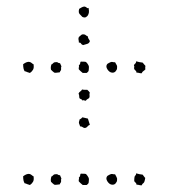

<svg xmlns="http://www.w3.org/2000/svg" viewBox="-20 -554 509 579"><path d="M247.1 -530.3Q249 -519.5 248 -515.6Q247.1 -511.7 245.1 -507.8Q243.2 -504.9 239.3 -502.4Q235.4 -500 228.5 -502.9Q217.8 -512.7 217.8 -516.6Q216.8 -520.5 218.8 -527.3Q226.6 -532.2 229.5 -533.2Q232.4 -534.2 235.4 -534.2Q239.3 -533.2 241.7 -530.8Q244.1 -528.3 247.1 -530.3ZM251 -429.7Q249 -423.8 243.7 -421.9Q238.3 -419.9 230.5 -418Q225.6 -419.9 224.1 -422.9Q222.7 -425.8 217.8 -425.8Q217.8 -430.7 216.8 -434.1Q215.8 -437.5 217.8 -442.4Q221.7 -445.3 224.6 -448.2Q227.5 -451.2 233.4 -450.2Q236.3 -450.2 238.8 -447.8Q241.2 -445.3 244.1 -445.3Q246.1 -437.5 248 -435.5Q250 -433.6 251 -429.7ZM327.1 -366.2Q329.1 -362.3 331.5 -358.4Q334 -354.5 333 -348.6Q333 -343.8 328.6 -338.9Q324.2 -334 317.4 -335Q309.6 -335.9 303.7 -345.2Q297.9 -354.5 303.7 -361.3Q314.5 -368.2 318.4 -367.2Q322.3 -366.2 327.1 -366.2ZM390.6 -369.1Q397.5 -367.2 400.4 -366.7Q403.3 -366.2 410.2 -365.2Q418 -355.5 418 -356.4Q418.9 -353.5 418 -350.6Q417 -347.7 418.9 -345.7Q416 -341.8 412.6 -339.8Q409.2 -337.9 407.2 -333Q402.3 -333 399.4 -334Q396.5 -335 391.6 -335Q391.6 -338.9 389.2 -340.8Q386.7 -342.8 384.8 -345.7Q383.8 -349.6 384.8 -351.6Q385.7 -353.5 383.8 -356.4Q384.8 -360.4 387.7 -362.3Q390.6 -364.3 390.6 -369.1ZM223.6 -368.2Q237.3 -368.2 239.3 -367.2Q250 -356.4 248 -348.6Q248 -340.8 246.1 -338.4Q244.1 -335.9 241.2 -334Q229.5 -334 229.5 -334Q226.6 -335.9 223.1 -339.4Q219.7 -342.8 217.8 -344.7Q216.8 -347.7 217.8 -351.1Q218.8 -354.5 217.8 -357.4Q221.7 -359.4 221.7 -362.8Q221.7 -366.2 223.6 -368.2ZM70.3 -334Q60.5 -336.9 59.1 -337.9Q57.6 -338.9 54.7 -338.9Q49.8 -344.7 49.8 -360.4Q61.5 -369.1 69.3 -367.2Q73.2 -366.2 75.7 -363.8Q78.1 -361.3 81.1 -360.4Q83 -349.6 79.6 -343.8Q76.2 -337.9 70.3 -334ZM161.1 -363.3Q166 -353.5 165 -352.5Q164.1 -351.6 164.1 -350.6Q165 -343.8 163.1 -341.3Q161.1 -338.9 160.2 -335.9Q158.2 -335.9 152.3 -335Q146.5 -334 143.6 -335Q140.6 -336.9 138.2 -339.4Q135.7 -341.8 133.8 -343.8Q132.8 -348.6 133.3 -352.5Q133.8 -356.4 134.8 -359.4Q137.7 -360.4 139.6 -362.8Q141.6 -365.2 144.5 -366.2Q152.3 -367.2 153.3 -366.2Q154.3 -365.2 156.2 -364.3ZM239.3 -251Q236.3 -249 234.9 -251Q233.4 -252.9 228.5 -251Q227.5 -253.9 224.6 -254.9Q221.7 -255.9 219.7 -257.8Q218.8 -260.7 218.8 -264.6Q218.8 -268.6 216.8 -271.5Q218.8 -276.4 222.2 -278.3Q225.6 -280.3 227.5 -284.2Q231.4 -283.2 235.4 -283.2Q239.3 -283.2 243.2 -283.2Q248 -279.3 251 -274.4Q249 -270.5 250 -267.1Q251 -263.7 249 -258.8Q247.1 -256.8 244.1 -255.4Q241.2 -253.9 239.3 -251ZM251 -177.7Q246.1 -175.8 243.7 -172.4Q241.2 -168.9 236.3 -168Q232.4 -168 229.5 -170.4Q226.6 -172.9 221.7 -172.9Q216.8 -183.6 218.3 -187Q219.7 -190.4 219.7 -193.4Q225.6 -196.3 228.5 -200.2Q233.4 -199.2 237.3 -198.2Q241.2 -197.3 245.1 -196.3Q247.1 -191.4 248 -187Q249 -182.6 251 -177.7ZM327.1 -28.3Q329.1 -24.4 331.5 -20Q334 -15.6 333 -10.7Q333 -5.9 328.6 -1Q324.2 3.9 317.4 2.9Q309.6 2 303.7 -7.3Q297.9 -16.6 303.7 -23.4Q314.5 -30.3 318.4 -29.3Q322.3 -28.3 327.1 -28.3ZM390.6 -31.2Q397.5 -29.3 400.4 -28.8Q403.3 -28.3 410.2 -27.3Q418 -16.6 418 -17.6Q416 -3.9 412.6 -2Q409.2 0 407.2 4.9Q402.3 4.9 399.4 3.9Q396.5 2.9 391.6 2.9Q391.6 -1 389.2 -2.9Q386.7 -4.9 384.8 -7.8Q384.8 -22.5 387.7 -24.4Q390.6 -26.4 390.6 -31.2ZM223.6 -30.3Q237.3 -30.3 239.3 -29.3Q250 -17.6 248 -10.7Q248 -2.9 246.1 -0.5Q244.1 2 241.2 3.9Q229.5 3.9 229.5 3.9Q226.6 2 223.1 -1.5Q219.7 -4.9 217.8 -6.8Q216.8 -9.8 217.8 -13.2Q218.8 -16.6 217.8 -18.6Q221.7 -21.5 221.7 -24.9Q221.7 -28.3 223.6 -30.3ZM70.3 3.9Q60.5 1 59.1 0Q57.6 -1 54.7 -1Q49.8 -6.8 49.8 -22.5Q61.5 -31.2 69.3 -29.3Q73.2 -28.3 75.7 -25.9Q78.1 -23.4 81.1 -22.5Q83 -11.7 79.6 -5.9Q76.2 0 70.3 3.9ZM161.1 -25.4Q166 -14.6 165 -14.2Q164.1 -13.7 164.1 -12.7Q165 -5.9 163.1 -3.4Q161.1 -1 160.2 2Q158.2 2 152.3 2.9Q146.5 3.9 143.6 2.9Q140.6 1 138.2 -1.5Q135.7 -3.9 133.8 -5.9Q132.8 -10.7 133.3 -14.2Q133.8 -17.6 134.8 -21.5Q137.7 -22.5 139.6 -24.9Q141.6 -27.3 144.5 -28.3Q152.3 -29.3 153.3 -28.3Q154.3 -27.3 156.2 -26.4Z"/></svg>

Font: Codystar
Style: Light
Weight: 300
Version: Version 1.000